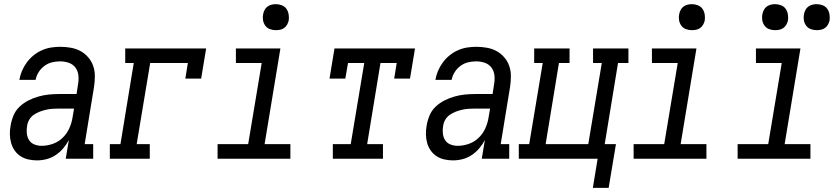

<svg xmlns="http://www.w3.org/2000/svg" viewBox="-20 -763 4040 923"><path d="M158 8Q137 8 116.5 3.5Q96 -1 79 -12Q62 -23 50.5 -39.5Q39 -56 33.5 -75.5Q28 -95 27.5 -116.5Q27 -138 31 -159Q35 -184 45 -208Q55 -232 74 -250Q93 -268 116.5 -280Q140 -292 165 -299Q190 -306 214.5 -308.5Q239 -311 263 -311H348L355 -357Q359 -378 357 -399.5Q355 -421 343 -437.5Q331 -454 311 -461Q291 -468 270 -468Q250 -468 230.5 -463.5Q211 -459 194 -446.5Q177 -434 166 -416.5Q155 -399 151 -379H73Q77 -402 86 -423Q95 -444 109 -463Q123 -482 141.5 -497Q160 -512 181.5 -521.5Q203 -531 225.5 -534.5Q248 -538 270 -538Q295 -538 320.5 -533.5Q346 -529 367 -517.5Q388 -506 404 -487.5Q420 -469 428 -446Q436 -423 436 -397Q436 -371 432 -345L387 -70H428V0H296L311 -90Q300 -69 284 -50Q268 -31 247.5 -17.5Q227 -4 204 2Q181 8 158 8ZM180 -62Q207 -62 234 -71.5Q261 -81 281.5 -101Q302 -121 313.5 -147Q325 -173 329 -200L336 -241H263Q248 -241 232.5 -240Q217 -239 201.5 -235.5Q186 -232 170.5 -226Q155 -220 141.5 -210.5Q128 -201 120 -186.5Q112 -172 110 -156Q107 -139 109 -121Q111 -103 120 -89Q129 -75 145.5 -68.5Q162 -62 180 -62Z M508 0V-70H559L623 -460H582V-530H971L947 -385H871L883 -460H702L637 -70H700V0Z M1026 0V-70H1173L1238 -460H1114V-530H1328L1252 -70H1376V0ZM1306 -618Q1291 -618 1277.5 -623Q1264 -628 1255.5 -639.5Q1247 -651 1244.5 -665.5Q1242 -680 1245 -695Q1247 -705 1252 -715Q1257 -725 1266 -731.5Q1275 -738 1285.5 -740.5Q1296 -743 1306 -743Q1321 -743 1335 -737.5Q1349 -732 1357 -720.5Q1365 -709 1367.5 -694.5Q1370 -680 1368 -665Q1366 -655 1360.5 -645Q1355 -635 1346 -628.5Q1337 -622 1326.5 -620Q1316 -618 1306 -618Z M1580 0V-70H1666L1731 -460H1653L1640 -385H1564L1588 -530H1975L1951 -385H1875L1887 -460H1809L1745 -70H1821V0Z M2158 8Q2137 8 2116.5 3.5Q2096 -1 2079 -12Q2062 -23 2050.5 -39.5Q2039 -56 2033.5 -75.5Q2028 -95 2027.5 -116.5Q2027 -138 2031 -159Q2035 -184 2045 -208Q2055 -232 2074 -250Q2093 -268 2116.5 -280Q2140 -292 2165 -299Q2190 -306 2214.5 -308.5Q2239 -311 2263 -311H2348L2355 -357Q2359 -378 2357 -399.5Q2355 -421 2343 -437.5Q2331 -454 2311 -461Q2291 -468 2270 -468Q2250 -468 2230.5 -463.5Q2211 -459 2194 -446.5Q2177 -434 2166 -416.5Q2155 -399 2151 -379H2073Q2077 -402 2086 -423Q2095 -444 2109 -463Q2123 -482 2141.5 -497Q2160 -512 2181.5 -521.5Q2203 -531 2225.5 -534.5Q2248 -538 2270 -538Q2295 -538 2320.5 -533.5Q2346 -529 2367 -517.5Q2388 -506 2404 -487.5Q2420 -469 2428 -446Q2436 -423 2436 -397Q2436 -371 2432 -345L2387 -70H2428V0H2296L2311 -90Q2300 -69 2284 -50Q2268 -31 2247.5 -17.5Q2227 -4 2204 2Q2181 8 2158 8ZM2180 -62Q2207 -62 2234 -71.5Q2261 -81 2281.5 -101Q2302 -121 2313.5 -147Q2325 -173 2329 -200L2336 -241H2263Q2248 -241 2232.5 -240Q2217 -239 2201.5 -235.5Q2186 -232 2170.5 -226Q2155 -220 2141.5 -210.5Q2128 -201 2120 -186.5Q2112 -172 2110 -156Q2107 -139 2109 -121Q2111 -103 2120 -89Q2129 -75 2145.5 -68.5Q2162 -62 2180 -62Z M2830 140 2853 0H2474V-70H2524L2589 -460H2548V-530H2718V-460H2667L2603 -70H2808L2873 -460H2831V-530H3001V-460H2951L2887 -70H2941L2906 140Z M3026 0V-70H3173L3238 -460H3114V-530H3328L3252 -70H3376V0ZM3306 -618Q3291 -618 3277.5 -623Q3264 -628 3255.5 -639.5Q3247 -651 3244.5 -665.5Q3242 -680 3245 -695Q3247 -705 3252 -715Q3257 -725 3266 -731.5Q3275 -738 3285.5 -740.5Q3296 -743 3306 -743Q3321 -743 3335 -737.5Q3349 -732 3357 -720.5Q3365 -709 3367.5 -694.5Q3370 -680 3368 -665Q3366 -655 3360.5 -645Q3355 -635 3346 -628.5Q3337 -622 3326.5 -620Q3316 -618 3306 -618Z M3526 0V-70H3673L3738 -460H3614V-530H3828L3752 -70H3876V0ZM3906 -618Q3891 -618 3877.5 -623Q3864 -628 3855.5 -639.5Q3847 -651 3844.5 -665.5Q3842 -680 3845 -695Q3847 -705 3852 -715Q3857 -725 3866 -731.5Q3875 -738 3885.5 -740.5Q3896 -743 3906 -743Q3921 -743 3935 -737.5Q3949 -732 3957 -720.5Q3965 -709 3967.5 -694.5Q3970 -680 3968 -665Q3966 -655 3960.5 -645Q3955 -635 3946 -628.5Q3937 -622 3926.5 -620Q3916 -618 3906 -618ZM3706 -618Q3691 -618 3677.5 -623Q3664 -628 3655.5 -639.5Q3647 -651 3644.5 -665.5Q3642 -680 3645 -695Q3647 -705 3652 -715Q3657 -725 3666 -731.5Q3675 -738 3685.5 -740.5Q3696 -743 3706 -743Q3721 -743 3735 -737.5Q3749 -732 3757 -720.5Q3765 -709 3767.5 -694.5Q3770 -680 3768 -665Q3766 -655 3760.5 -645Q3755 -635 3746 -628.5Q3737 -622 3726.5 -620Q3716 -618 3706 -618Z"/></svg>

Font: Iosevka Curly Slab Oblique
Style: Regular
Weight: 400
Italic angle: -9°
Monospace: yes
Designer: Belleve Invis
Foundry: Belleve Invis
Version: Version 11.1.0; ttfautohint (v1.8.3)